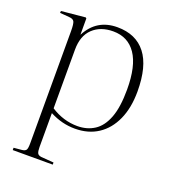

<svg xmlns="http://www.w3.org/2000/svg" viewBox="-135 -622 831 938"><g transform="rotate(20 280.5 -153.5)"><path d="M39 216V204L82 200Q98 198 103 190Q108 182 108 156V-427Q108 -465 102 -476.5Q96 -488 75 -489L27 -493L28 -503L153 -515L157 -511V-428H158Q208 -523 315 -523Q412 -523 463 -457.5Q514 -392 514 -261Q514 -176 486 -114Q458 -52 407.5 -19Q357 14 288 14Q254 14 222 6Q190 -2 157 -19V157Q157 179 161.5 188.5Q166 198 182 200L247 205V216ZM295 -2Q345 -2 383 -26.5Q421 -51 442 -106Q463 -161 463 -253Q463 -375 421.5 -436Q380 -497 303 -497Q237 -497 197 -459Q157 -421 157 -349V-44Q222 -2 295 -2Z"/></g></svg>

Font: Display Extralight
Style: Regular
Weight: 200
Designer: Latin by Veronika Burian and Jose Scaglione. Greek by Irene Vlachou. Cyrillic by Vera Evstafieva.
Foundry: TypeTogether
Version: Version 3.002